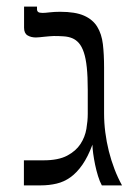

<svg xmlns="http://www.w3.org/2000/svg" viewBox="-20 -560 415 580"><path d="M88.4 -446.8Q73.7 -446.8 63.2 -453.1Q52.7 -459.5 52.7 -476.1V-540H91.8V-531.7Q91.8 -526.9 95.2 -523.9Q98.6 -521 108.9 -521Q115.7 -521 130.1 -522.7Q144.5 -524.4 161.6 -524.4Q207.5 -524.4 233.9 -512.7Q260.3 -501 273.7 -479.2Q287.1 -457.5 290.8 -426.5Q294.4 -395.5 294.4 -356.4V-217.3Q294.4 -189 298.1 -160.2Q301.8 -131.3 308.8 -103.3Q315.9 -75.2 325.9 -49.1Q335.9 -22.9 348.6 0H287.6Q281.2 -11.7 276.1 -28.3Q271 -44.9 267.3 -62.5Q263.7 -80.1 261.5 -96.2Q259.3 -112.3 259.3 -123Q245.6 -86.4 229 -62.5Q212.4 -38.6 193.1 -24.7Q173.8 -10.7 151.1 -5.4Q128.4 0 103 0H52.2V-75.7H111.8Q156.2 -75.7 182.9 -89.8Q209.5 -104 223.1 -125Q236.8 -146 241 -170.7Q245.1 -195.3 245.1 -215.8V-288.6Q245.1 -328.6 242.2 -356.2Q239.3 -383.8 233.2 -401.9Q227.1 -419.9 218.3 -429.9Q209.5 -439.9 198.2 -444.6Q187 -449.2 172.9 -450.2Q158.7 -451.2 142.6 -451.2Q136.7 -451.2 129.2 -450.4Q121.6 -449.7 114 -449Q106.4 -448.2 99.6 -447.5Q92.8 -446.8 88.4 -446.8Z"/></svg>

Font: Arian Grqi
Style: Regular
Weight: 400
Designer: Ruben Hakobyan (Tarumian)
Foundry: Ruben Hakobyan (Tarumian)
Version: Version 1.003